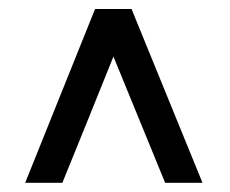

<svg xmlns="http://www.w3.org/2000/svg" viewBox="-20 -724 509 424"><path d="M189.9 -704.1H270.5L427.2 -320.3H344.7L230.5 -599.1Q202.6 -529.8 174.1 -459.2Q145.5 -388.7 117.7 -320.3H35.6Z"/></svg>

Font: SolaimanLipi
Style: Bold
Weight: 700
Designer: Solaiman Karim
Foundry: Al Mamun Sumon
Version: Version 2.000